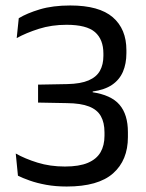

<svg xmlns="http://www.w3.org/2000/svg" viewBox="-20 -670 532 701"><path d="M223.5 11Q183 11 148.8 4.8Q114.5 -1.5 88.5 -10.8Q62.5 -20 45.5 -28.5L37.5 -109.5Q71 -90.5 117 -76.2Q163 -62 217 -62Q269 -62 300.8 -75.5Q332.5 -89 347 -114Q361.5 -139 361.5 -174.5V-186.5Q361.5 -222.5 348.2 -246Q335 -269.5 305 -281.2Q275 -293 224.5 -293.5L119 -295.5V-361L226 -363Q274.5 -364 303.5 -376.5Q332.5 -389 345 -411.8Q357.5 -434.5 357.5 -466V-474.5Q357.5 -526 326.8 -552.8Q296 -579.5 223 -579.5Q168.5 -579.5 122 -564.8Q75.5 -550 41 -531L48.5 -603.5Q78 -621.5 125.2 -635.8Q172.5 -650 236.5 -650Q342 -650 391.8 -607Q441.5 -564 441.5 -487V-476Q441.5 -437.5 428.8 -408Q416 -378.5 389 -360.2Q362 -342 318.5 -336L318 -324.5L316 -333.5Q385.5 -323.5 416.2 -287.8Q447 -252 447 -187.5V-169.5Q447 -85 392.8 -37Q338.5 11 223.5 11Z"/></svg>

Font: Anek Malayalam
Style: Regular
Weight: 400
Version: Version 1.003